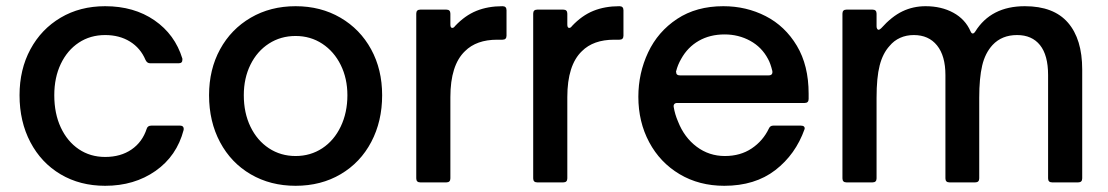

<svg xmlns="http://www.w3.org/2000/svg" viewBox="-20 -588 3571 619"><path d="M43 -281Q43 -364 78 -429Q113 -494 175.5 -531Q238 -568 319 -568Q412 -568 478 -522.5Q544 -477 568 -399V-395Q568 -384 556 -384H464Q454 -384 449 -395Q433 -433 399 -454Q365 -475 319 -475Q271 -475 234 -450.5Q197 -426 176 -382Q155 -338 155 -281Q155 -222 176 -177Q197 -132 234 -107Q271 -82 319 -82Q369 -82 404 -106Q439 -130 453 -173Q456 -183 468 -183H560Q574 -183 572 -169Q550 -85 481.5 -37Q413 11 319 11Q238 11 175.5 -26Q113 -63 78 -129.5Q43 -196 43 -281Z M654 -281Q654 -364 689.5 -429Q725 -494 788.5 -531Q852 -568 933 -568Q1014 -568 1077.5 -531Q1141 -494 1176.5 -429Q1212 -364 1212 -281Q1212 -197 1177 -130.5Q1142 -64 1078.5 -26.5Q1015 11 933 11Q852 11 788.5 -26Q725 -63 689.5 -129.5Q654 -196 654 -281ZM1100 -281Q1100 -335 1078.5 -378.5Q1057 -422 1019 -447Q981 -472 933 -472Q885 -472 847 -447.5Q809 -423 787.5 -379.5Q766 -336 766 -281Q766 -224 787.5 -179.5Q809 -135 847 -110Q885 -85 933 -85Q981 -85 1019 -110Q1057 -135 1078.5 -180Q1100 -225 1100 -281Z M1335 0Q1322 0 1322 -13V-544Q1322 -557 1335 -557H1419Q1432 -557 1432 -544V-509Q1432 -498 1438 -498Q1443 -498 1447 -504Q1479 -538 1516 -553Q1553 -568 1600 -568Q1613 -568 1613 -555V-473Q1613 -460 1600 -460H1583Q1516 -460 1479 -423Q1432 -378 1432 -275V-13Q1432 0 1419 0Z M1712 0Q1699 0 1699 -13V-544Q1699 -557 1712 -557H1796Q1809 -557 1809 -544V-509Q1809 -498 1815 -498Q1820 -498 1824 -504Q1856 -538 1893 -553Q1930 -568 1977 -568Q1990 -568 1990 -555V-473Q1990 -460 1977 -460H1960Q1893 -460 1856 -423Q1809 -378 1809 -275V-13Q1809 0 1796 0Z M2038 -276Q2038 -352 2069.5 -419Q2101 -486 2163 -527Q2225 -568 2312 -568Q2386 -568 2448.5 -536Q2511 -504 2549 -440.5Q2587 -377 2587 -286V-269Q2587 -256 2574 -256H2163Q2157 -256 2154 -252.5Q2151 -249 2152 -243Q2156 -219 2166 -196Q2186 -145 2226 -115Q2266 -85 2317 -85Q2367 -85 2403.5 -109.5Q2440 -134 2459 -174Q2463 -183 2473 -183H2562Q2569 -183 2572 -180Q2575 -177 2574 -172Q2545 -90 2479.5 -39.5Q2414 11 2315 11Q2234 11 2171 -26.5Q2108 -64 2073 -129.5Q2038 -195 2038 -276ZM2458 -345Q2465 -345 2468 -348.5Q2471 -352 2470 -359Q2464 -384 2456 -398Q2436 -436 2398.5 -456.5Q2361 -477 2316 -477Q2269 -477 2233 -456.5Q2197 -436 2176 -398Q2165 -379 2160 -359Q2160 -358 2159.5 -357Q2159 -356 2160 -355Q2160 -345 2172 -345Z M2709 0Q2696 0 2696 -13V-544Q2696 -557 2709 -557H2793Q2806 -557 2806 -544V-503Q2806 -498 2808 -495Q2810 -492 2812 -492Q2816 -492 2821 -497Q2855 -535 2889.5 -551.5Q2924 -568 2964 -568Q3015 -568 3053.5 -547Q3092 -526 3109 -487Q3112 -480 3116 -480Q3120 -480 3124 -486Q3175 -568 3284 -568Q3377 -568 3423 -515Q3469 -462 3469 -364V-13Q3469 0 3456 0H3372Q3359 0 3359 -13V-346Q3359 -410 3333 -442.5Q3307 -475 3259 -475Q3210 -475 3180 -443Q3156 -417 3146.5 -376.5Q3137 -336 3137 -273V-13Q3137 0 3124 0H3041Q3028 0 3028 -13V-346Q3028 -408 3001 -441.5Q2974 -475 2926 -475Q2902 -475 2882 -466Q2862 -457 2848 -440Q2826 -416 2816 -377Q2806 -338 2806 -273V-13Q2806 0 2793 0Z"/></svg>

Font: Open Sauce Two Medium
Style: Regular
Weight: 500
Designer: Alfredo Marco Pradil
Foundry: Creative Sauce Fz LLC
Version: Version 1.477